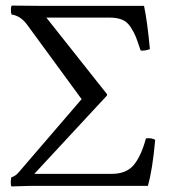

<svg xmlns="http://www.w3.org/2000/svg" viewBox="-20 -666 632 688"><path d="M372.1 -603H146L363.8 -328.1L362.8 -323.2L103 -43H379.9Q433.1 -43 459.5 -75Q485.8 -106.9 502.9 -169.9Q522 -172.9 536.1 -165Q526.4 -56.2 509.8 0H91.8L21 2Q18.1 -2.9 18.6 -14.4Q19 -25.9 21 -30.8Q36.1 -34.7 49.8 -51.8L271 -309.1L272.9 -310.1L78.1 -576.2Q54.2 -609.4 22 -613.8Q19 -618.7 19 -630.4Q19 -642.1 22 -646L123 -645H496.1Q508.3 -586.9 517.1 -490.2Q501 -483.4 483.9 -484.9Q472.7 -519 466.8 -533.9Q460.9 -548.8 448.5 -568.4Q436 -587.9 417.5 -595.5Q398.9 -603 372.1 -603Z"/></svg>

Font: Linux Libertine O
Style: Regular
Weight: 400
Designer: Philipp H. Poll
Foundry: Philipp H. Poll
Version: Version 5.3.0